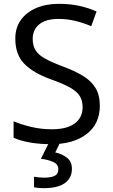

<svg xmlns="http://www.w3.org/2000/svg" viewBox="-20 -744 589 1004"><path d="M502 -191Q502 -96 433 -43Q364 10 247 10Q187 10 136 1Q85 -8 51 -24V-110Q87 -94 140.5 -81Q194 -68 251 -68Q331 -68 371.5 -99Q412 -130 412 -183Q412 -218 397 -242Q382 -266 345.5 -286.5Q309 -307 244 -330Q153 -363 106.5 -411Q60 -459 60 -542Q60 -599 89 -639.5Q118 -680 169.5 -702Q221 -724 288 -724Q347 -724 396 -713Q445 -702 485 -684L457 -607Q420 -623 376.5 -634Q333 -645 286 -645Q219 -645 185 -616.5Q151 -588 151 -541Q151 -505 166 -481Q181 -457 215 -438Q249 -419 307 -397Q370 -374 413.5 -347.5Q457 -321 479.5 -284Q502 -247 502 -191ZM356 139Q356 187 319 213.5Q282 240 208 240Q176 240 158 235V180Q167 182 182 183.5Q197 185 211 185Q247 185 266 175.5Q285 166 285 141Q285 115 258.5 103Q232 91 194 86L237 0H295L269 53Q305 61 330.5 81Q356 101 356 139Z"/></svg>

Font: Noto Sans Elymaic
Style: Regular
Weight: 400
Designer: Morgane Pierson
Foundry: Google LLC
Version: Version 1.002; ttfautohint (v1.8.4.7-5d5b)